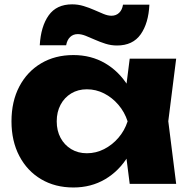

<svg xmlns="http://www.w3.org/2000/svg" viewBox="-20 -839 866 876"><path d="M571.8 0 545.6 -205.8 573.4 -285.4 545.6 -364 571.8 -571.4H783.8L747.8 -286L783.8 0ZM619.6 -285.4Q606 -194.6 564.7 -126.7Q523.4 -58.8 459.5 -21.2Q395.6 16.4 314.8 16.4Q231.2 16.4 167.5 -21.4Q103.8 -59.2 68.1 -127.4Q32.4 -195.6 32.4 -285.4Q32.4 -376.2 68.1 -444.2Q103.8 -512.2 167.5 -550Q231.2 -587.8 314.8 -587.8Q395.6 -587.8 459.5 -550.5Q523.4 -513.2 565.2 -445.5Q607 -377.8 619.6 -285.4ZM238.8 -285.4Q238.8 -242.8 256.3 -210.1Q273.8 -177.4 304.9 -158.6Q336 -139.8 376.4 -139.8Q417.8 -139.8 454.8 -158.6Q491.8 -177.4 520.1 -210.1Q548.4 -242.8 562.2 -285.4Q548.4 -328 520.1 -361Q491.8 -394 454.8 -412.8Q417.8 -431.6 376.4 -431.6Q336 -431.6 304.9 -412.8Q273.8 -394 256.3 -361Q238.8 -328 238.8 -285.4ZM161.4 -632.6Q166.4 -718.8 202.2 -769Q238 -819.2 309.2 -819.2Q336.2 -819.2 361.7 -811.4Q387.2 -803.6 409.7 -793.6Q432.2 -783.6 452.2 -775.4Q472.2 -767.2 488.5 -767.2Q509.6 -767.2 523.5 -780.5Q537.4 -793.7 541.2 -817.6H661.6Q657.6 -733 621.7 -682.2Q585.8 -631.4 513.8 -631.4Q486.8 -631.4 461.3 -639.5Q435.8 -647.6 413.3 -657.7Q390.8 -667.8 371 -675.6Q351.2 -683.4 334.9 -683.4Q313.9 -683.4 300.1 -670.2Q286.2 -657 281.8 -632.6Z"/></svg>

Font: Unbounded
Style: Regular
Weight: 400
Designer: Luke Prowse, Jean-Baptiste Morizot, Fátima Lázaro, Florian Runge
Foundry: NaN
Version: Version 1.701;gftools[0.9.28.dev5+ged2979d]